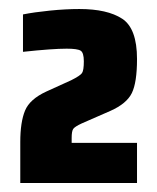

<svg xmlns="http://www.w3.org/2000/svg" viewBox="-20 -826 349 426"><path d="M83 -623 138 -648Q158 -658 162 -664Q166 -670 166 -690Q166 -709 159 -713.5Q152 -718 128 -718Q96 -718 31 -711V-794Q56 -799 91 -802.5Q126 -806 156 -806Q218 -806 251 -784.5Q284 -763 284 -695Q284 -643 272.5 -619.5Q261 -596 225 -580L161 -552Q146 -545 142.5 -540Q139 -535 139 -520V-509H284V-420H25V-511Q25 -555 35.5 -580.5Q46 -606 83 -623Z"/></svg>

Font: Saira Semi Condensed Black
Style: Regular
Weight: 900
Width: 4
Designer: Hector Gatti with collaboration of the Omnibus-Type team
Foundry: Omnibus-Type
Version: Version 1.001; ttfautohint (v1.8)